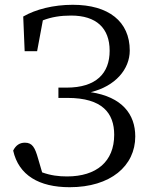

<svg xmlns="http://www.w3.org/2000/svg" viewBox="-20 -766 635 802"><path d="M83 -552H135L159 -681C195 -695 233 -701 277 -701C382 -701 438 -649 438 -554C438 -460 382 -400 258 -400H224V-357H262C408 -357 457 -293 457 -203C457 -91 383 -29 260 -29C225 -29 192 -33 156 -46L139 -104C126 -150 115 -170 84 -170C62 -170 46 -159 35 -137C58 -34 143 16 271 16C442 16 545 -73 545 -196C545 -289 490 -361 359 -381C462 -406 522 -477 522 -555C522 -676 434 -746 284 -746C203 -746 129 -727 77 -697Z"/></svg>

Font: Noto Serif CJK JP
Style: Regular
Weight: 400
Designer: Ryoko NISHIZUKA 西塚涼子 (kana & ideographs); Frank Grießhammer (Latin, Greek & Cyrillic); Wenlong ZHANG 张文龙 (bopomofo); San
Foundry: Adobe Systems Incorporated
Version: Version 1.000;PS 1;hotconv 16.6.53;makeotf.lib2.5.65590